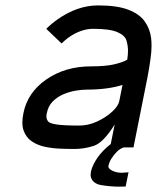

<svg xmlns="http://www.w3.org/2000/svg" viewBox="-20 -550 586 717"><path d="M276.4 -81.1Q310.1 -81.1 343 -96.4Q376 -111.8 398.7 -132.8Q421.4 -153.8 425.3 -171.9L437.5 -232.9Q382.3 -215.3 303.2 -215.3Q284.7 -215.3 261.2 -211.2Q237.8 -207 215.3 -197.3Q192.9 -187.5 176.3 -170.4Q159.7 -153.3 154.8 -127Q153.3 -120.6 153.3 -115.2Q153.3 -105.5 159.2 -97.2Q165 -88.9 192.4 -85Q219.7 -81.1 276.4 -81.1ZM393.6 -12.2 408.2 -85Q365.7 -16.6 329.6 -5.1Q293.5 6.3 258.8 6.3Q232.9 6.3 203.4 5.1Q173.8 3.9 146.2 -2.2Q118.7 -8.3 98.1 -22.5Q77.6 -36.6 68.4 -62Q63.5 -75.2 63.5 -92.3Q63.5 -107.9 67.4 -127Q82.5 -204.6 153.1 -253.4Q223.6 -302.2 320.3 -302.2Q374 -302.2 405.8 -309.6Q437.5 -316.9 455.1 -327.1Q458 -345.2 458 -360.8Q458 -378.4 452.4 -398.2Q446.8 -418 418 -430.2Q389.2 -442.4 328.6 -442.4Q282.7 -442.4 236.8 -410.6Q222.7 -400.4 210 -387.7L152.8 -442.4Q172.4 -461.9 194.8 -477.5Q269 -529.8 346.2 -529.8Q417.5 -529.8 459.2 -513.7Q501 -497.6 520.5 -470Q540 -442.4 544.4 -407.7Q545.9 -393.1 545.9 -377.9Q545.9 -357.4 541.7 -327.4Q537.6 -297.4 530.8 -261.7L478.5 0.5H441.9Q427.7 5.4 417 16.1Q405.3 27.8 396.7 41.3Q388.2 54.7 385.7 66.4L384.8 70.8V72.3Q384.8 80.1 400.4 87.9Q415.5 95.2 435.1 95.2L460 93.3L449.2 146.5L423.3 147Q394 147 358.9 141.4Q323.7 135.7 318.4 106.9Q318.4 99.1 319.8 90.3Q323.2 73.2 337.6 48.8Q352.1 24.4 378.9 0Q386.2 -6.3 393.6 -12.2Z"/></svg>

Font: Qaz
Style: Italic
Weight: 400
Italic angle: -11.25°
Designer: GGBotNet
Foundry: f0n7
Version: 0.70